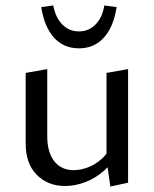

<svg xmlns="http://www.w3.org/2000/svg" viewBox="-20 -676 564 703"><path d="M218 5Q155 5 114.5 -36Q74 -77 74 -150V-409L153 -423V-177Q153 -119 178.5 -86Q204 -53 250 -53Q275 -53 301.5 -63Q328 -73 351.5 -93.5Q375 -114 390 -147L417 -123Q394 -80 361.5 -51.5Q329 -23 292 -9Q255 5 218 5ZM384 7 370 -92V-409L449 -423V-7ZM269 -499Q213 -499 177.5 -538.5Q142 -578 131 -650L175 -656Q183 -612 208 -586.5Q233 -561 269 -561Q305 -561 330 -586.5Q355 -612 362 -656L407 -650Q396 -578 360.5 -538.5Q325 -499 269 -499Z"/></svg>

Font: Ysabeau Office Medium
Style: Regular
Weight: 500
Designer: Christian Thalmann (Catharsis Fonts)
Version: Version 2.001;gftools[0.9.30]; featfreeze: tnum,lnum,ss02